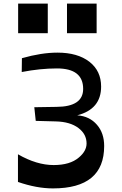

<svg xmlns="http://www.w3.org/2000/svg" viewBox="-20 -1035 680 1069"><path d="M410 -393Q479 -388 520 -340Q560 -294 560 -222Q560 14 275 14Q184 14 80 -22V-176Q184 -116 279 -116Q370 -116 419 -158Q462 -194 462 -236Q462 -288 417 -322Q371 -357 291 -359L179 -362L171 -438L295 -440Q443 -441 443 -540Q443 -654 297 -654Q204 -654 101 -634L102 -711Q211 -742 300 -742Q412 -742 478 -691Q543 -640 543 -553Q543 -427 410 -393ZM81 -850V-1015H246V-850ZM353 -850V-1015H518V-850Z"/></svg>

Font: OpenDyslexic
Style: Regular
Weight: 400
Designer: Abbie Gonzalez
Version: Version 0.920;hotconv 1.0.109;makeotfexe 2.5.65596